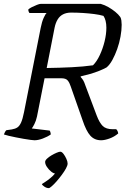

<svg xmlns="http://www.w3.org/2000/svg" viewBox="-28 -724 663 991"><path d="M150 0Q145 0 129.5 -2Q114 -4 94 -7.5Q74 -11 54 -15Q34 -19 17 -23Q0 -27 -8 -30Q-6 -36 -2 -43Q2 -50 5 -52L33 -56Q51 -59 62 -66.5Q73 -74 81 -92Q89 -110 96 -145L182 -580Q188 -611 197.5 -632Q207 -653 213 -657H124Q121 -661 119.5 -665.5Q118 -670 118 -675Q124 -681 137 -687.5Q150 -694 163 -699Q176 -704 182 -704H492Q513 -698 532 -687Q551 -676 567 -663Q583 -650 593 -636Q597 -629 598.5 -618Q600 -607 600 -596Q600 -568 594 -535Q588 -502 577 -471Q566 -440 552 -414.5Q538 -389 522 -376Q508 -368 484.5 -358.5Q461 -349 436 -342Q411 -335 389 -330L388 -327Q397 -317 402 -308.5Q407 -300 413 -282L471 -128Q485 -91 502 -74Q519 -57 554 -57H572Q577 -52 579.5 -45.5Q582 -39 582 -35Q562 -18 537 -9Q512 0 494 0Q460 0 438.5 -23.5Q417 -47 398 -104L337 -278Q331 -297 321.5 -308.5Q312 -320 289 -320H202L163 -123Q158 -100 149.5 -83.5Q141 -67 136 -61L228 -50Q230 -49 232 -42Q234 -35 234 -30Q217 -18 193 -9Q169 0 150 0ZM213 -373Q281 -374 342 -377Q403 -380 452 -387Q472 -407 487.5 -440.5Q503 -474 512 -511Q521 -548 521 -581Q521 -601 517 -616.5Q513 -632 506 -642Q486 -648 458.5 -651.5Q431 -655 400.5 -657Q370 -659 339 -659Q315 -659 297.5 -650Q280 -641 269.5 -623.5Q259 -606 254 -582ZM224 247Q213 247 202 240Q191 233 188 226Q203 217 217.5 206.5Q232 196 245 183.5Q258 171 264 159L260 172Q249 172 236.5 162Q224 152 214.5 138Q205 124 205 112Q205 104 214.5 95Q224 86 237.5 78Q251 70 264 64.5Q277 59 283 59Q291 59 299.5 70Q308 81 314.5 95.5Q321 110 321 120Q321 130 312.5 145.5Q304 161 291 178.5Q278 196 264.5 211.5Q251 227 239.5 237Q228 247 224 247Z"/></svg>

Font: Texturina Medium 12pt ExtraLight
Style: Italic
Weight: 250
Italic angle: -11°
Version: Version 1.002